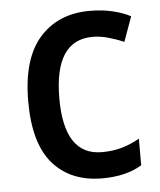

<svg xmlns="http://www.w3.org/2000/svg" viewBox="-45 -589 533 639"><g transform="rotate(-5 221.5 -269.5)"><path d="M272 10Q167 10 107.5 -57.5Q48 -125 48 -266Q48 -408 110 -478.5Q172 -549 278 -549Q320 -549 355 -540.5Q390 -532 414 -519L384 -436Q359 -447 332 -454.5Q305 -462 280 -462Q152 -462 152 -267Q152 -77 278 -77Q315 -77 345.5 -86Q376 -95 404 -111V-22Q351 10 272 10Z"/></g></svg>

Font: Noto Sans Malayalam SemiCondensed Medium
Style: Regular
Weight: 500
Width: 4
Designer: Jelle Bosma - Monotype Design Team
Foundry: Monotype Imaging Inc.
Version: Version 2.104; ttfautohint (v1.8.4.7-5d5b)